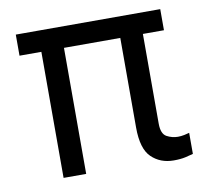

<svg xmlns="http://www.w3.org/2000/svg" viewBox="-66 -619 764 701"><g transform="rotate(-10 315.5 -268.5)"><path d="M35.5 -467.3V-545.5H571V-467.3H492.9V-134.9Q492.9 -96.6 512.8 -85.9Q532.7 -75.3 554 -75.3Q565.7 -75.3 577.9 -77.8Q590.2 -80.3 596.6 -82.4V-4.3Q585.9 -1.1 567.8 3Q549.7 7.1 524.1 7.1Q474.4 7.1 441.8 -24.5Q409.1 -56.1 409.1 -134.9V-467.3H200.3V0H116.5V-467.3Z"/></g></svg>

Font: Inter P
Style: Regular
Weight: 400
Designer: Rasmus Andersson
Foundry: rsms
Version: Version 3.018;git-588b23468